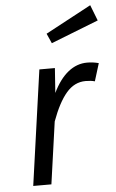

<svg xmlns="http://www.w3.org/2000/svg" viewBox="-56 -835 529 874"><g transform="rotate(-5 209.0 -398.5)"><path d="M406 -531 381 -450Q364 -455 339 -455Q288 -455 251 -412Q214 -369 183 -284L143 0H60L134 -526H205L197 -413Q227 -475 266.5 -506.5Q306 -538 353 -538Q380 -538 406 -531ZM418 -725 201 -640 181 -685 390 -797Z"/></g></svg>

Font: Fira Sans Book
Style: Italic
Weight: 350
Italic angle: -8°
Designer: bBox Type GmbH & Carrois Corporate GbR & Edenspiekermann AG
Foundry: bBox Type GmbH & Carrois Corporate GbR & Edenspiekermann AG
Version: Version 4.301